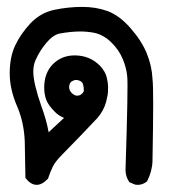

<svg xmlns="http://www.w3.org/2000/svg" viewBox="-20 -340 540 549"><path d="M416 -115.2Q418 -98.6 418 -43Q418 12.7 416 121.1Q415 150.4 400.4 178.7Q387.7 188.5 375 188.5Q368.2 188.5 365.2 187.5L349.6 180.7Q338.9 164.1 338.9 146.5Q346.7 -97.7 343.8 -121.1Q341.8 -145.5 331.1 -170.9Q320.3 -197.3 298.3 -218.8Q276.4 -240.2 250 -246.1Q229.5 -250 210 -250Q182.6 -250 150.4 -244.1Q131.8 -240.2 112.8 -217.8Q93.8 -195.3 82 -168.9Q75.2 -154.3 75.2 -134.8Q75.2 -102.5 98.6 -35.2Q112.3 1 119.1 38.1L163.1 -2.9Q146.5 -9.8 136.7 -20.5Q117.2 -40 111.8 -55.7Q106.4 -71.3 106.4 -89.8Q106.4 -130.9 130.9 -156.2Q156.2 -181.6 193.4 -181.6Q236.3 -181.6 265.6 -152.3Q281.2 -135.7 285.2 -118.7Q289.1 -101.6 289.1 -91.3Q289.1 -81.1 288.6 -75.7Q288.1 -70.3 287.6 -67.4Q287.1 -64.5 286.1 -61Q285.2 -57.6 284.7 -54.2Q284.2 -50.8 283.2 -47.9Q276.4 -23.4 258.8 -2.9Q245.1 11.7 212.9 45.4Q180.7 79.1 159.2 100.6Q137.7 122.1 130.9 136.7Q123 153.3 117.2 170.9Q100.6 188.5 85 188.5Q68.4 188.5 54.7 170.9L52.7 168.9L50.8 64.5Q48.8 10.7 29.3 -35.2Q7.8 -84 7.8 -130.4Q7.8 -176.8 23.4 -210Q39.1 -243.2 66.4 -272.5Q95.7 -303.7 135.7 -312Q175.8 -320.3 215.3 -320.3Q254.9 -320.3 288.1 -308.1Q321.3 -295.9 353 -259.8Q384.8 -223.6 399.4 -188Q414.1 -152.3 416 -115.2ZM219.7 -80.1Q219.7 -100.6 212.9 -106Q206.1 -111.3 197.3 -111.3Q194.3 -111.3 191.4 -110.4L183.6 -106.4Q177.7 -100.6 177.7 -90.8Q177.7 -81.1 185.5 -73.7Q193.4 -66.4 200.2 -66.4Q212.9 -66.4 219.7 -79.1Q219.7 -79.1 219.7 -80.1Z"/></svg>

Font: JasonHandwriting2
Style: SemiBold
Weight: 600
Version: Version 1.04.7